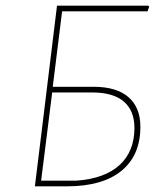

<svg xmlns="http://www.w3.org/2000/svg" viewBox="-20 -657 585 677"><path d="M103 0 127 -195 181 -637H503L506 -633L500 -617H199L166 -351H310Q391 -351 433 -314.5Q475 -278 475 -210Q475 -109 408 -54.5Q341 0 216 0ZM305 -331H164L147 -195L125 -20H249Q349 -27 401.5 -75Q454 -123 454 -206Q454 -267 416.5 -299Q379 -331 305 -331Z"/></svg>

Font: Alegreya Sans SC Thin
Style: Italic
Weight: 100
Italic angle: -7°
Designer: Juan Pablo del Peral
Foundry: Huerta Tipografica
Version: Version 2.007